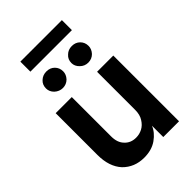

<svg xmlns="http://www.w3.org/2000/svg" viewBox="-265 -1020 1138 1138"><g transform="rotate(-45 304.0 -451.0)"><path d="M546 -548V3H414V-94H415Q398 -51 354 -20Q311 10 248 10Q167 10 114 -44Q63 -100 63 -198V-548H198V-218Q198 -166 226 -138Q253 -108 298 -108Q326 -108 351 -121Q376 -134 393 -162Q410 -188 410 -229V-548ZM131 -828V-912H479V-828ZM147 -644Q126 -665 126 -692Q126 -723 147 -742Q168 -762 199 -762Q230 -762 250 -742Q270 -722 270 -692Q270 -666 250 -644Q229 -623 199 -623Q170 -623 147 -644ZM361 -644Q339 -665 339 -692Q339 -723 361 -742Q381 -762 412 -762Q443 -762 463 -742Q483 -722 483 -692Q483 -666 463 -644Q442 -623 412 -623Q382 -623 361 -644Z"/></g></svg>

Font: Sinter Bold
Style: Regular
Weight: 700
Foundry: Adobe & rsms
Version: Version 1.000